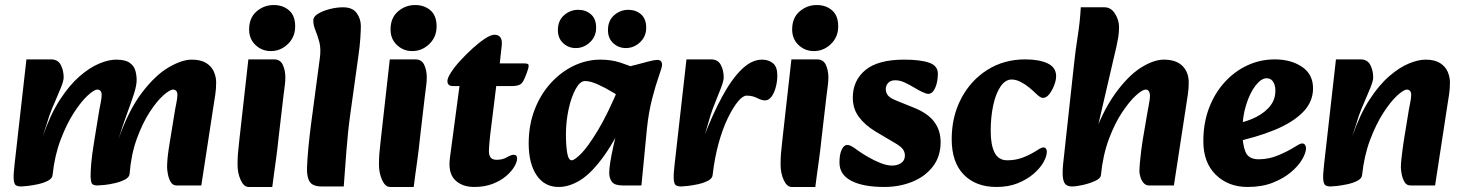

<svg xmlns="http://www.w3.org/2000/svg" viewBox="-20 -727 5825 763"><path d="M682 10Q666 10 658 -4.5Q650 -19 647 -36Q644 -53 644 -62Q644 -76 645.5 -94Q647 -112 650 -132Q653 -152 656 -170L673 -274Q676 -294 680.5 -315.5Q685 -337 685 -350Q685 -361 680 -366Q675 -371 668 -371Q655 -371 629 -348Q603 -325 574.5 -281Q546 -237 523.5 -175Q501 -113 495 -36L451 -175Q492 -291 545 -360Q598 -429 650.5 -459.5Q703 -490 742 -490Q778 -490 799.5 -476.5Q821 -463 830 -442Q839 -421 839 -400Q839 -373 835.5 -351Q832 -329 828 -303L780 10ZM64 14Q51 14 43.5 9.5Q36 5 34.5 -14Q33 -33 38 -75L85 -491H183Q210 -491 221.5 -469Q233 -447 233 -419Q233 -406 222 -378.5Q211 -351 197.5 -320.5Q184 -290 176 -267L150 -185L206 -191L189 -32Q188 -18 171 -9Q154 0 131 5Q108 10 89 12Q70 14 64 14ZM367 10Q346 10 343 -2.5Q340 -15 340 -26Q340 -46 342.5 -77.5Q345 -109 355 -170L372 -274Q375 -294 379.5 -315.5Q384 -337 384 -350Q384 -361 379 -366Q374 -371 367 -371Q354 -371 328 -347Q302 -323 273 -278Q244 -233 220.5 -170.5Q197 -108 189 -32L150 -185Q180 -272 218 -330.5Q256 -389 296.5 -424Q337 -459 374.5 -474.5Q412 -490 441 -490Q477 -490 494.5 -478Q512 -466 517.5 -447.5Q523 -429 523 -409Q523 -387 512 -353Q501 -319 484.5 -274.5Q468 -230 451 -175L507 -191L495 -36Q494 -23 477.5 -14Q461 -5 438 0.5Q415 6 395 8Q375 10 367 10Z M968 16Q949 16 936.5 -11.5Q924 -39 924 -73Q924 -96 925.5 -116Q927 -136 931 -170L967 -491H1069Q1094 -491 1104 -469Q1114 -447 1114 -419Q1114 -405 1112 -389.5Q1110 -374 1106 -342L1087 -179Q1082 -130 1077 -95Q1072 -60 1068.5 -33.5Q1065 -7 1062 16ZM1056 -524Q1021 -524 995.5 -548Q970 -572 970 -610Q970 -656 999.5 -681.5Q1029 -707 1068 -707Q1104 -707 1128.5 -686Q1153 -665 1153 -622Q1153 -580 1124 -552Q1095 -524 1056 -524Z M1259 14Q1223 14 1211 -4.5Q1199 -23 1200 -59Q1201 -93 1205.5 -140Q1210 -187 1216 -233L1251 -496Q1256 -534 1249 -560Q1242 -586 1233.5 -606.5Q1225 -627 1225 -646Q1225 -661 1244 -672.5Q1263 -684 1290.5 -691Q1318 -698 1343 -698Q1381 -698 1397.5 -675Q1414 -652 1414 -623Q1414 -608 1412 -576Q1410 -544 1404 -503L1372 -273Q1362 -201 1356.5 -126Q1351 -51 1346 14Z M1530 16Q1511 16 1498.5 -11.5Q1486 -39 1486 -73Q1486 -96 1487.5 -116Q1489 -136 1493 -170L1529 -491H1631Q1656 -491 1666 -469Q1676 -447 1676 -419Q1676 -405 1674 -389.5Q1672 -374 1668 -342L1649 -179Q1644 -130 1639 -95Q1634 -60 1630.5 -33.5Q1627 -7 1624 16ZM1618 -524Q1583 -524 1557.5 -548Q1532 -572 1532 -610Q1532 -656 1561.5 -681.5Q1591 -707 1630 -707Q1666 -707 1690.5 -686Q1715 -665 1715 -622Q1715 -580 1686 -552Q1657 -524 1618 -524Z M1864 16Q1816 16 1788 -12Q1760 -40 1768 -100L1806 -385H1780Q1758 -385 1758 -405Q1758 -417 1772.5 -439.5Q1787 -462 1810.5 -487.5Q1834 -513 1859.5 -536Q1885 -559 1908 -574Q1931 -589 1945 -589Q1961 -589 1968.5 -578.5Q1976 -568 1974 -547L1966 -475H2063Q2078 -475 2080 -470Q2082 -465 2079 -454Q2066 -413 2055.5 -399Q2045 -385 2017 -385H1952L1928 -191Q1926 -172 1924.5 -155Q1923 -138 1923 -124Q1923 -111 1929.5 -101.5Q1936 -92 1954 -92Q1977 -92 1994.5 -102Q2012 -112 2021 -112Q2035 -112 2035 -97Q2035 -84 2024 -65Q2013 -46 1991.5 -27.5Q1970 -9 1938 3.5Q1906 16 1864 16Z M2200 16Q2144 16 2112.5 -30.5Q2081 -77 2081 -157Q2081 -230 2104.5 -291Q2128 -352 2168.5 -396.5Q2209 -441 2260 -465.5Q2311 -490 2366 -490Q2409 -490 2444.5 -478.5Q2480 -467 2505 -455L2476 -321Q2450 -339 2418 -358.5Q2386 -378 2356 -391.5Q2326 -405 2305 -405Q2285 -405 2267.5 -373Q2250 -341 2239.5 -292.5Q2229 -244 2229 -193Q2229 -149 2234 -119.5Q2239 -90 2252 -90Q2263 -90 2289.5 -116.5Q2316 -143 2356 -209Q2396 -275 2445 -393L2484 -297Q2430 -177 2381 -108.5Q2332 -40 2287.5 -12Q2243 16 2200 16ZM2455 10Q2423 10 2412 -4Q2401 -18 2401 -40Q2401 -57 2405.5 -84.5Q2410 -112 2417 -144Q2424 -176 2432 -204L2454 -279L2420 -305L2444 -456Q2476 -461 2505.5 -469Q2535 -477 2558 -483Q2581 -489 2592 -489Q2611 -489 2611 -469Q2611 -460 2598.5 -425Q2586 -390 2572 -336.5Q2558 -283 2551 -217L2529 10ZM2467 -536Q2438 -536 2417 -555.5Q2396 -575 2396 -607Q2396 -645 2420.5 -666.5Q2445 -688 2477 -688Q2507 -688 2527.5 -670Q2548 -652 2548 -617Q2548 -582 2523.5 -559Q2499 -536 2467 -536ZM2268 -536Q2239 -536 2218 -555.5Q2197 -575 2197 -607Q2197 -645 2221.5 -666.5Q2246 -688 2278 -688Q2308 -688 2328.5 -670Q2349 -652 2349 -617Q2349 -582 2324.5 -559Q2300 -536 2268 -536Z M2812 -32 2774 -175Q2811 -271 2849 -341.5Q2887 -412 2927 -451Q2967 -490 3008 -490Q3034 -490 3051.5 -476Q3069 -462 3069 -427Q3069 -404 3063 -381Q3057 -358 3046 -343Q3035 -328 3020 -328Q3007 -328 2988.5 -337.5Q2970 -347 2947 -347Q2932 -347 2912.5 -323.5Q2893 -300 2872.5 -258Q2852 -216 2836 -158.5Q2820 -101 2812 -32ZM2687 14Q2674 14 2666.5 9.5Q2659 5 2657.5 -14Q2656 -33 2661 -75L2708 -491H2806Q2833 -491 2844.5 -469Q2856 -447 2856 -419Q2856 -406 2845.5 -378.5Q2835 -351 2822.5 -320.5Q2810 -290 2803 -267L2779 -185L2829 -191L2812 -32Q2811 -18 2794 -9Q2777 0 2754 5Q2731 10 2712 12Q2693 14 2687 14Z M3126 16Q3107 16 3094.5 -11.5Q3082 -39 3082 -73Q3082 -96 3083.5 -116Q3085 -136 3089 -170L3125 -491H3227Q3252 -491 3262 -469Q3272 -447 3272 -419Q3272 -405 3270 -389.5Q3268 -374 3264 -342L3245 -179Q3240 -130 3235 -95Q3230 -60 3226.5 -33.5Q3223 -7 3220 16ZM3214 -524Q3179 -524 3153.5 -548Q3128 -572 3128 -610Q3128 -656 3157.5 -681.5Q3187 -707 3226 -707Q3262 -707 3286.5 -686Q3311 -665 3311 -622Q3311 -580 3282 -552Q3253 -524 3214 -524Z M3494 16Q3410 16 3363 -8.5Q3316 -33 3316 -81Q3316 -114 3325 -132.5Q3334 -151 3346 -151Q3355 -151 3364 -146Q3373 -141 3389 -129Q3406 -117 3430 -103Q3454 -89 3479.5 -79Q3505 -69 3525 -69Q3546 -69 3561 -79Q3576 -89 3576 -109Q3576 -123 3568 -134Q3560 -145 3536 -159L3460 -204Q3417 -230 3393 -262.5Q3369 -295 3369 -339Q3369 -407 3419 -448.5Q3469 -490 3573 -490Q3637 -490 3672 -478Q3707 -466 3707 -434Q3707 -402 3696.5 -378Q3686 -354 3669 -354Q3663 -354 3656 -357Q3649 -360 3642 -363Q3631 -368 3613 -379Q3595 -390 3575.5 -399Q3556 -408 3538 -408Q3519 -408 3509.5 -397.5Q3500 -387 3500 -374Q3500 -359 3508.5 -348Q3517 -337 3545 -326L3612 -299Q3667 -277 3692.5 -243Q3718 -209 3718 -162Q3718 -105 3687 -65Q3656 -25 3605 -4.5Q3554 16 3494 16Z M3940 16Q3858 16 3810 -33Q3762 -82 3762 -174Q3762 -264 3800 -336Q3838 -408 3904 -449.5Q3970 -491 4054 -491Q4110 -491 4143.5 -475Q4177 -459 4177 -424Q4177 -408 4169 -387.5Q4161 -367 4149.5 -352.5Q4138 -338 4125 -338Q4118 -338 4110.5 -343.5Q4103 -349 4097 -355Q4088 -364 4072 -377.5Q4056 -391 4037 -401Q4018 -411 4000 -411Q3975 -411 3956 -383Q3937 -355 3927 -308.5Q3917 -262 3917 -206Q3917 -151 3932.5 -120.5Q3948 -90 3983 -90Q4015 -90 4042 -100Q4069 -110 4092 -124Q4101 -130 4110.5 -135.5Q4120 -141 4127 -141Q4133 -141 4136.5 -136.5Q4140 -132 4140 -124Q4140 -106 4126.5 -82Q4113 -58 4086.5 -35.5Q4060 -13 4023.5 1.5Q3987 16 3940 16Z M4547 10Q4533 10 4524.5 0Q4516 -10 4512 -23.5Q4508 -37 4508 -45Q4508 -59 4510 -81Q4512 -103 4515 -127.5Q4518 -152 4521 -170L4538 -270Q4542 -293 4546 -314Q4550 -335 4550 -347Q4550 -356 4546 -363.5Q4542 -371 4533 -371Q4520 -371 4494.5 -348Q4469 -325 4439.5 -281Q4410 -237 4386.5 -174Q4363 -111 4355 -31L4319 -167Q4360 -283 4411 -354Q4462 -425 4513 -457.5Q4564 -490 4605 -490Q4654 -490 4679 -465Q4704 -440 4704 -399Q4704 -375 4700.5 -352Q4697 -329 4693 -303L4645 10ZM4240 14Q4227 14 4217.5 8Q4208 2 4204.5 -17.5Q4201 -37 4205 -77L4248 -471Q4254 -528 4263 -584.5Q4272 -641 4275 -698H4370Q4395 -698 4411 -672.5Q4427 -647 4427 -620Q4427 -598 4424 -579.5Q4421 -561 4416.5 -541Q4412 -521 4405 -492L4337 -199L4368 -240Q4361 -176 4359 -119Q4357 -62 4355 -31Q4354 -18 4332 -8Q4310 2 4283.5 8Q4257 14 4240 14Z M4938 16Q4861 16 4811.5 -32.5Q4762 -81 4762 -166Q4762 -237 4784 -296Q4806 -355 4845.5 -399Q4885 -443 4936.5 -467Q4988 -491 5046 -491Q5110 -491 5154 -461.5Q5198 -432 5198 -376Q5198 -322 5157.5 -281Q5117 -240 5045 -210.5Q4973 -181 4878 -161L4865 -231Q4913 -237 4953.5 -253.5Q4994 -270 5020 -297Q5046 -324 5048 -359Q5050 -383 5041 -399.5Q5032 -416 5014 -416Q4992 -416 4969.5 -387Q4947 -358 4932 -310Q4917 -262 4917 -206Q4917 -155 4929 -124.5Q4941 -94 4982 -94Q5023 -94 5061.5 -110.5Q5100 -127 5125 -143Q5133 -148 5141 -152.5Q5149 -157 5155 -157Q5162 -157 5166 -151.5Q5170 -146 5170 -138Q5170 -120 5155 -94Q5140 -68 5110.5 -43Q5081 -18 5038 -1Q4995 16 4938 16Z M5585 10Q5569 10 5561 -4.5Q5553 -19 5550 -36Q5547 -53 5547 -62Q5547 -76 5549 -94Q5551 -112 5553.5 -132Q5556 -152 5559 -170L5576 -274Q5579 -294 5583.5 -315.5Q5588 -337 5588 -350Q5588 -361 5583 -366Q5578 -371 5571 -371Q5558 -371 5532 -347Q5506 -323 5477 -278Q5448 -233 5424.5 -170.5Q5401 -108 5393 -32L5354 -185Q5384 -272 5422 -330.5Q5460 -389 5500.5 -424Q5541 -459 5578.5 -474.5Q5616 -490 5645 -490Q5681 -490 5702.5 -476.5Q5724 -463 5733 -442Q5742 -421 5742 -400Q5742 -373 5738.5 -351Q5735 -329 5731 -303L5683 10ZM5268 14Q5255 14 5247.5 9.5Q5240 5 5238.5 -14Q5237 -33 5242 -75L5289 -491H5387Q5414 -491 5425.5 -469Q5437 -447 5437 -419Q5437 -406 5426 -378.5Q5415 -351 5401.5 -320.5Q5388 -290 5380 -267L5354 -185L5410 -191L5393 -32Q5392 -18 5375 -9Q5358 0 5335 5Q5312 10 5293 12Q5274 14 5268 14Z"/></svg>

Font: Alkatra
Style: Bold
Weight: 700
Designer: Suman Bhandary
Version: Version 1.100;gftools[0.9.22]